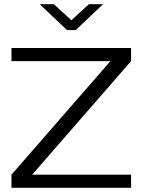

<svg xmlns="http://www.w3.org/2000/svg" viewBox="-20 -900 683 920"><path d="M608 -670H35V-607H509L35 -63V0H608V-63H134L608 -607ZM170 -880 301 -756H343L474 -880H406L322 -803L238 -880Z"/></svg>

Font: LT Wave Light
Style: Regular
Weight: 300
Designer: Daniel Lyons
Version: Version 2.5 (Glyphs App)